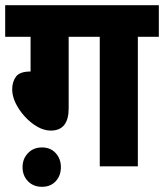

<svg xmlns="http://www.w3.org/2000/svg" viewBox="-20 -642 633 741"><path d="M245 -500V-224Q245 -138 176 -138Q150 -138 124 -153Q98 -168 76 -192Q54 -216 40.5 -243.5Q27 -271 27 -297Q27 -326 41.5 -346Q56 -366 98 -366V-500H0V-622H593V-500H512V0H365V-500ZM67 3Q67 -29 88 -51Q109 -73 142 -73Q175 -73 195 -51Q215 -29 215 3Q215 36 195 57.5Q175 79 142 79Q109 79 88 57.5Q67 36 67 3Z"/></svg>

Font: Noto Sans Devanagari UI SemiCondensed ExtraBold
Style: Regular
Weight: 800
Width: 4
Designer: Jelle Bosma - Monotype Design Team
Foundry: Monotype Imaging Inc.
Version: Version 2.004; ttfautohint (v1.8.4.7-5d5b)